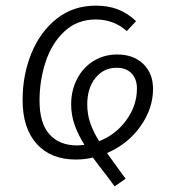

<svg xmlns="http://www.w3.org/2000/svg" viewBox="-20 -554 630 680"><path d="M359 -12 408 56 425 79 386 106Q362 74 360 71Q328 30 309 4Q281 11 248 11Q160 11 110 -44.5Q60 -100 60 -200Q60 -288 91 -364.5Q122 -441 180.5 -487.5Q239 -534 319 -534Q363 -534 397 -521Q431 -508 462 -479L429 -444Q383 -485 319 -485Q254 -485 209 -443.5Q164 -402 142 -336Q120 -270 120 -197Q120 -118 155 -78.5Q190 -39 253 -39Q261 -39 279 -41Q256 -78 244 -112.5Q232 -147 232 -184Q232 -233 252.5 -273.5Q273 -314 310.5 -337.5Q348 -361 395 -361Q453 -361 487.5 -327.5Q522 -294 522 -239Q522 -169 477 -106Q432 -43 359 -12ZM465 -241Q465 -274 446 -294Q427 -314 393 -314Q347 -314 318 -278Q289 -242 289 -184Q289 -150 299.5 -119Q310 -88 331 -54Q390 -77 427.5 -128.5Q465 -180 465 -241Z"/></svg>

Font: FiraGO Light
Style: Italic
Weight: 300
Italic angle: -8°
Designer: bBox Type GmbH
Foundry: bBox Type GmbH
Version: Version 1.001